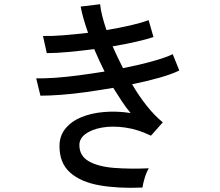

<svg xmlns="http://www.w3.org/2000/svg" viewBox="-20 -837 1040 907"><path d="M653 49Q539 54 450.5 38.5Q362 23 311.5 -21.5Q261 -66 261 -147Q261 -195 289 -229.5Q317 -264 364.5 -283.5Q412 -303 472.5 -308Q533 -313 597 -303Q575 -329 555 -359.5Q535 -390 515 -422Q451 -411 387 -402Q323 -393 267 -389Q211 -385 171 -385L151 -467Q188 -466 239.5 -469.5Q291 -473 351.5 -481Q412 -489 474 -499Q461 -525 448.5 -552Q436 -579 425 -605Q363 -597 304 -591.5Q245 -586 201 -586L183 -667Q225 -666 281 -670.5Q337 -675 396 -682Q370 -756 361 -806L453 -817Q455 -793 463 -761.5Q471 -730 483 -695Q543 -705 595.5 -717Q648 -729 682 -742L705 -662Q672 -651 621.5 -639.5Q571 -628 512 -618Q523 -593 535.5 -567Q548 -541 561 -515Q637 -530 700 -547.5Q763 -565 796 -581L827 -504Q793 -487 733.5 -470Q674 -453 604 -439Q636 -384 673 -337.5Q710 -291 749 -259L693 -196Q632 -226 571.5 -234.5Q511 -243 462.5 -234.5Q414 -226 384.5 -204.5Q355 -183 355 -152Q355 -101 399 -75.5Q443 -50 517.5 -44Q592 -38 683 -42Q672 -24 663.5 4Q655 32 653 49Z"/></svg>

Font: Zen Kaku Gothic New Medium
Style: Regular
Weight: 500
Designer: Yoshimichi Ohira
Foundry: Positype
Version: Version 1.002